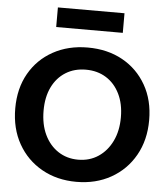

<svg xmlns="http://www.w3.org/2000/svg" viewBox="-61 -990 921 1054"><g transform="rotate(5 399.0 -462.5)"><path d="M399 10Q292 10 208.5 -37Q125 -84 77.5 -168Q30 -252 30 -363Q30 -473 77 -555.5Q124 -638 207.5 -684Q291 -730 398 -730Q507 -730 590 -684Q673 -638 720.5 -555Q768 -472 768 -362Q768 -252 720.5 -168Q673 -84 589.5 -37Q506 10 399 10ZM398 -112Q461 -112 509 -144Q557 -176 584.5 -232.5Q612 -289 612 -364Q612 -438 585 -493Q558 -548 510 -578Q462 -608 398 -608Q335 -608 287 -578Q239 -548 212.5 -493.5Q186 -439 186 -364Q186 -288 213 -231.5Q240 -175 288 -143.5Q336 -112 398 -112ZM215 -827V-935H582V-827Z"/></g></svg>

Font: Instrument Sans
Style: Bold
Weight: 700
Designer: Rodrigo Fuenzalida
Foundry: fragTYPE
Version: Version 1.000; ttfautohint (v1.8.4.7-5d5b);gftools[0.9.28]